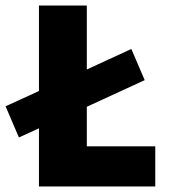

<svg xmlns="http://www.w3.org/2000/svg" viewBox="-38 -670 618 690"><path d="M30 -176 -18 -288 122 -352 256 -412 434 -494 482 -382 256 -278 122 -218ZM102 0V-650H274V-144H520V0Z"/></svg>

Font: Mada Black
Style: Regular
Weight: 900
Designer: Khaled Hosny
Version: Version 1.5